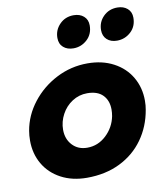

<svg xmlns="http://www.w3.org/2000/svg" viewBox="-88 -862 821 948"><g transform="rotate(-10 322.5 -388.0)"><path d="M615 -267Q619 -288 619 -313Q619 -378 588.5 -430.5Q558 -483 501.5 -513Q445 -543 371 -543Q288 -543 215 -505.5Q142 -468 92.5 -404.5Q43 -341 30 -265Q26 -242 26 -216Q26 -151 56 -99Q86 -47 142 -17Q198 13 272 13Q365 13 437.5 -22.5Q510 -58 555.5 -121.5Q601 -185 615 -267ZM449 -298Q449 -282 446 -265Q435 -210 394 -171.5Q353 -133 299 -133Q253 -133 224.5 -163.5Q196 -194 196 -241Q196 -281 215.5 -317.5Q235 -354 269 -376Q303 -398 344 -398Q396 -398 422.5 -370.5Q449 -343 449 -298ZM247 -692Q247 -662 266.5 -645Q286 -628 317 -628Q356 -628 385.5 -655Q415 -682 415 -726Q415 -755 395.5 -772Q376 -789 345 -789Q303 -789 275 -760.5Q247 -732 247 -692ZM466 -693Q466 -663 485 -645.5Q504 -628 535 -628Q575 -628 604.5 -655Q634 -682 634 -726Q634 -755 614.5 -772Q595 -789 564 -789Q522 -789 494 -761Q466 -733 466 -693Z"/></g></svg>

Font: Geom ExtraBold
Style: Bold Italic
Weight: 800
Italic angle: -10°
Version: Version 1.102